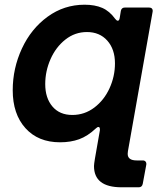

<svg xmlns="http://www.w3.org/2000/svg" viewBox="-20 -593 687 815"><path d="M586 187Q583 202 569 202H496Q379 202 379 112Q379 104 383 80L404 -40V-44Q404 -54 398 -54Q393 -54 387 -48Q352 -15 316 -2Q280 11 235 11Q142 11 88 -49Q34 -109 34 -210Q34 -303 73 -387Q112 -471 182 -522Q252 -573 339 -573Q383 -573 414 -559.5Q445 -546 469 -513Q475 -505 480 -505Q486 -505 488 -516L493 -547Q496 -561 510 -561H613Q621 -561 625 -556.5Q629 -552 628 -544L523 49Q522 53 522 60Q522 88 560 88H586Q594 88 598 93Q602 98 601 106ZM468 -324Q468 -384 435.5 -420.5Q403 -457 349 -457Q298 -457 257.5 -425Q217 -393 194.5 -342Q172 -291 172 -236Q172 -177 202.5 -141Q233 -105 287 -105Q339 -105 380.5 -136.5Q422 -168 445 -218.5Q468 -269 468 -324Z"/></svg>

Font: Open Sauce Two
Style: Bold Italic
Weight: 700
Italic angle: -10°
Designer: Alfredo Marco Pradil
Foundry: Creative Sauce Fz LLC
Version: Version 1.477